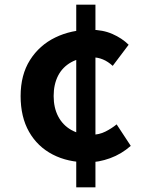

<svg xmlns="http://www.w3.org/2000/svg" viewBox="-20 -763 630 827"><path d="M358 -63.7Q272.1 -63.7 206.9 -97.5Q141.7 -131.3 105.2 -195.2Q68.8 -259.1 68.8 -349.2Q68.8 -440.6 109.2 -504.4Q149.6 -568.2 218 -601.5Q286.5 -634.8 369.7 -634.8Q423 -634.8 464.3 -616.6Q505.5 -598.5 534.1 -570.3L465.5 -479.3Q445 -498 423.3 -507Q401.6 -516 378.5 -516Q324.7 -516 287 -495.1Q249.3 -474.2 230.2 -436.9Q211.1 -399.6 211.1 -349.2Q211.1 -299.1 230.6 -261.7Q250.2 -224.2 286.7 -203.4Q323.2 -182.5 373.9 -182.5Q406.9 -182.5 434.2 -196.3Q461.4 -210.1 482.4 -227.3L543.2 -134.7Q503 -99.2 454.1 -81.5Q405.1 -63.7 358 -63.7ZM308.4 43.8V-743H391.1V43.8Z"/></svg>

Font: Noto Sans JP
Style: Regular
Weight: 100
Designer: Ryoko NISHIZUKA 西塚涼子 (kana, bopomofo & ideographs); Paul D. Hunt (Latin, Greek & Cyrillic); Sandoll Communications 산돌커뮤니
Foundry: Adobe
Version: Version 2.004;hotconv 1.0.118;makeotfexe 2.5.65603